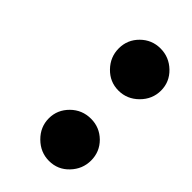

<svg xmlns="http://www.w3.org/2000/svg" viewBox="-150 -501 533 533"><g transform="rotate(45 117.0 -234.0)"><path d="M233.4 -372.3Q233.4 -338.4 208.5 -313.5Q183.6 -288.6 149.7 -288.6Q115.7 -288.6 91.6 -313.5Q67.4 -338.4 67.4 -372.3Q67.4 -406.2 91.6 -430.2Q115.7 -454.1 149.7 -454.1Q183.6 -454.1 208.5 -430.2Q233.4 -406.2 233.4 -372.3ZM209.5 -39.1Q186 -14.2 151.4 -14.2Q117.7 -14.2 92.5 -39.1Q67.4 -64 67.4 -97.7Q67.4 -131.3 92.3 -155.8Q116.7 -179.7 151.4 -179.7Q185.1 -179.7 209.5 -155.8Q233.4 -131.8 233.4 -97.9Q233.4 -64 209.5 -39.1Z"/></g></svg>

Font: Dyuthi
Style: Regular
Weight: 400
Designer: Hiran Venugopalan, Hussain K H and Suresh P for Sawthanthra Malayalam Computing (SMC)
Version: Version 3.0.0+20221109